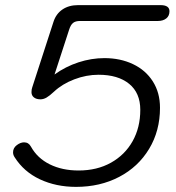

<svg xmlns="http://www.w3.org/2000/svg" viewBox="-20 -720 689 750"><path d="M37 -106Q31 -115 31 -125Q31 -142 45.5 -153Q60 -164 74 -164Q92 -164 101 -147Q126 -102 174.5 -78Q223 -54 287 -54Q359 -54 413.5 -84.5Q468 -115 498 -168.5Q528 -222 528 -291Q528 -357 484.5 -392.5Q441 -428 365 -428Q317 -428 270 -410Q223 -392 191 -362Q174 -346 162 -339Q150 -332 138 -332Q122 -332 112.5 -339.5Q103 -347 103 -360Q103 -371 106 -379L189 -635Q199 -666 224 -683Q249 -700 285 -700H607Q642 -700 642 -676Q642 -658 629.5 -648Q617 -638 596 -638H292Q275 -638 265.5 -630.5Q256 -623 250 -604L193 -429Q236 -460 286.5 -476.5Q337 -493 388 -493Q450 -493 499.5 -469.5Q549 -446 577 -402Q605 -358 605 -299Q605 -209 562.5 -138.5Q520 -68 445.5 -29Q371 10 277 10Q199 10 136 -19.5Q73 -49 37 -106Z"/></svg>

Font: Kodchasan
Style: Italic
Weight: 400
Italic angle: -10°
Version: Version 1.000; ttfautohint (v1.6)